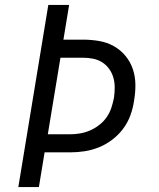

<svg xmlns="http://www.w3.org/2000/svg" viewBox="-20 -755 640 775"><path d="M54 0 175 -735H259L236 -595H315Q348 -595 380 -589.5Q412 -584 439 -569Q466 -554 486 -530Q506 -506 516 -476.5Q526 -447 526.5 -414.5Q527 -382 521 -348Q517 -319 506.5 -290Q496 -261 477.5 -236Q459 -211 433.5 -191.5Q408 -172 379.5 -160.5Q351 -149 321.5 -144.5Q292 -140 263 -140H160L137 0ZM173 -213H263Q283 -213 303.5 -216.5Q324 -220 343.5 -228.5Q363 -237 380.5 -250.5Q398 -264 410.5 -282Q423 -300 429.5 -320Q436 -340 440 -360Q443 -381 443 -402Q443 -423 437.5 -442Q432 -461 420.5 -477Q409 -493 392.5 -503.5Q376 -514 356 -518Q336 -522 315 -522H224Z"/></svg>

Font: Iosevka SS04 Extended Oblique
Style: Regular
Weight: 400
Width: 7
Italic angle: -9°
Monospace: yes
Designer: Belleve Invis
Foundry: Belleve Invis
Version: Version 19.0.0; ttfautohint (v1.8.4)